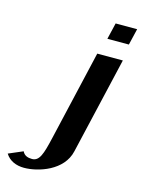

<svg xmlns="http://www.w3.org/2000/svg" viewBox="-261 -668 671 906"><g transform="rotate(15 75.0 -215.0)"><path d="M-74 95 -144 125C-125 156 -91 170 -53 170C17 170 135 132 157 33L267 -440H142L40 0C21 82 9 120 -27 120C-46 120 -65 115 -74 95ZM189 -600 170 -520H275L294 -600Z"/></g></svg>

Font: Pfennig
Style: BoldItalic
Weight: 700
Italic angle: -13°
Version: Version 20100423